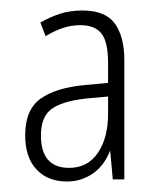

<svg xmlns="http://www.w3.org/2000/svg" viewBox="-20 -793 311 366"><path d="M137 -773Q181 -773 199 -748Q217 -723 217 -678V-451H195L190 -506Q178 -476 156 -461.5Q134 -447 108 -447Q71 -447 49.5 -470Q28 -493 28 -535Q28 -584 57.5 -605Q87 -626 143 -631L186 -635V-673Q186 -713 173.5 -729Q161 -745 133 -745Q115 -745 98 -739Q81 -733 67 -724L57 -750Q74 -760 93.5 -766.5Q113 -773 137 -773ZM153 -606Q105 -602 81.5 -587.5Q58 -573 58 -535Q58 -473 112 -473Q147 -473 166.5 -501.5Q186 -530 186 -576V-609Z"/></svg>

Font: Noto Sans Tamil UI ExtraCondensed ExtraLight
Style: Regular
Weight: 200
Width: 2
Designer: Jelle Bosma - Monotype Design Team
Foundry: Monotype Imaging Inc.
Version: Version 2.004; ttfautohint (v1.8.4.7-5d5b)